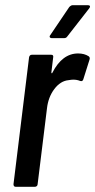

<svg xmlns="http://www.w3.org/2000/svg" viewBox="-20 -720 367 740"><path d="M322 -503Q328 -498 325 -490L301 -414Q298 -405 289 -408Q277 -413 262 -413Q256 -413 244 -411Q213 -408 189.5 -377Q166 -346 161 -302L125 -10Q125 -6 122 -3Q119 0 114 0H41Q32 0 32 -10L92 -499Q94 -509 103 -509H177Q187 -509 185 -499L178 -441Q178 -438 179.5 -437.5Q181 -437 182 -440Q220 -514 281 -514Q305 -514 322 -503ZM174 -585 247 -693Q254 -700 260 -700H319Q325 -700 326.5 -696.5Q328 -693 324 -688L239 -579Q235 -573 227 -573H179Q174 -573 172 -576.5Q170 -580 174 -585Z"/></svg>

Font: Barlow Condensed Medium
Style: Italic
Weight: 500
Width: 3
Italic angle: -7°
Designer: Jeremy Tribby
Foundry: Tribby Type
Version: Version 1.408